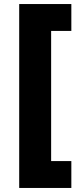

<svg xmlns="http://www.w3.org/2000/svg" viewBox="-20 -820 406 950"><path d="M75 110V-800H333V-667H233V-23H333V110Z"/></svg>

Font: Geologica Cursive Black
Style: Regular
Weight: 900
Designer: Sindre Bremnes, Frode Helland
Foundry: Monokrom Skriftforlag AS
Version: Version 1.010;gftools[0.9.28]